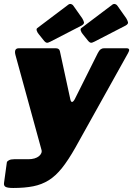

<svg xmlns="http://www.w3.org/2000/svg" viewBox="-32 -770 663 955"><path d="M34 165Q6 165 -4 159.5Q-14 154 -12 140L2 38Q3 32 12.5 27Q22 22 38 22H109Q126 22 139.5 18Q153 14 161.5 7Q170 0 173.5 -8.5Q177 -17 174 -26L45 -496Q36 -530 62 -530H245Q263 -530 266 -515L318 -275Q321 -262 327 -263Q333 -264 340 -277L454 -505Q461 -519 468.5 -524.5Q476 -530 485 -530H597Q619 -530 605 -506L343 -36Q308 26 276.5 65.5Q245 105 210.5 126.5Q176 148 133.5 156.5Q91 165 34 165ZM334 -740 377 -679Q383 -669 385.5 -660Q388 -651 374 -643L219 -563Q206 -556 200 -557.5Q194 -559 188 -566L160 -601Q154 -608 151 -617Q148 -626 153 -630L308 -747Q315 -752 322.5 -749.5Q330 -747 334 -740ZM553 -740 596 -679Q602 -669 604.5 -660Q607 -651 593 -643L438 -563Q425 -556 419 -557.5Q413 -559 407 -566L379 -601Q373 -608 370 -617Q367 -626 372 -630L527 -747Q534 -752 541.5 -749.5Q549 -747 553 -740Z"/></svg>

Font: Libre Franklin Black
Style: Italic
Weight: 900
Italic angle: -8°
Designer: Pablo Impallari, Rodrigo Fuenzalida, Nhung Nguyen
Foundry: Impallari Type
Version: Version 3.000